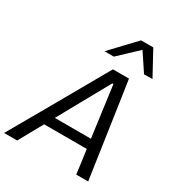

<svg xmlns="http://www.w3.org/2000/svg" viewBox="-244 -1109 1157 1250"><g transform="rotate(30 334.0 -484.0)"><path d="M-23 0Q10 -58 46.5 -121.8Q83 -185.5 116 -243L255.5 -488Q291 -551 321.5 -604.5Q352 -657.5 383.5 -713H504L520 -606Q527.5 -552.5 537.5 -487L573.5 -241.5Q582 -182.5 591.2 -119.5Q600.5 -56.5 609 0H519Q513.5 -43 507.5 -89Q501 -134.5 495 -179H174.5Q149.5 -134.5 124.5 -89.2Q99.5 -44 75 0ZM217.5 -256.5 214 -250H485.5L484.5 -255L434 -631.5H425.5ZM575 -786Q553.5 -819 531.2 -852.2Q509 -885.5 486.5 -919Q451 -885.5 416.5 -853Q382 -820.5 347 -787.5H277Q320.5 -833.5 362.5 -878Q404.5 -922 448 -968H539.5Q564 -922.5 589 -877Q614 -831.5 638 -787Z"/></g></svg>

Font: Heraclito
Style: Italic
Weight: 400
Italic angle: -12°
Designer: Kostas Bartsokas (font) & Cristiano Sobral (main changes)
Foundry: Kostas Bartsokas (font) & Cristiano Sobral (main changes)
Version: Version 1.00;July 8, 2020;FontCreator 13.0.0.2655 64-bit